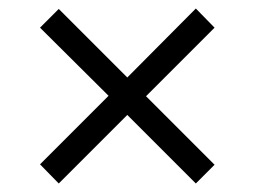

<svg xmlns="http://www.w3.org/2000/svg" viewBox="-20 -584 599 451"><path d="M118 -153 74 -198 235 -359 74 -519 118 -563 279 -402 440 -564 484 -519 323 -358 484 -197 440 -153 279 -314Z"/></svg>

Font: Noto Serif Hentaigana Medium
Style: Regular
Weight: 500
Designer: Kazuhiro Yamada
Foundry: nipponia
Version: Version 1.000; ttfautohint (v1.8.4.7-5d5b)